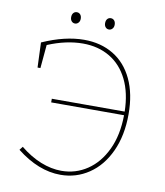

<svg xmlns="http://www.w3.org/2000/svg" viewBox="-91 -905 845 986"><g transform="rotate(10 331.5 -412.5)"><path d="M582 -361Q582 -250 543.5 -166.5Q505 -83 438.5 -38.5Q372 6 291 6Q176 6 62 -84L76 -102Q129 -59 184 -37Q239 -15 292 -15Q366 -15 426.5 -55.5Q487 -96 523 -172Q559 -248 560 -352H180V-371H560Q558 -468 524 -537Q490 -606 429.5 -642Q369 -678 289 -678Q202 -678 106 -638L95 -516H80L75 -646Q192 -698 292 -698Q379 -698 444.5 -658.5Q510 -619 546 -543Q582 -467 582 -361ZM205 -801Q205 -815 212 -823Q219 -831 230 -831Q241 -831 248 -823Q255 -815 255 -801Q255 -788 247.5 -780Q240 -772 230 -772Q219 -772 212 -780Q205 -788 205 -801ZM382 -801Q382 -815 389 -823Q396 -831 407 -831Q418 -831 425 -823Q432 -815 432 -801Q432 -788 424.5 -780Q417 -772 407 -772Q396 -772 389 -780Q382 -788 382 -801Z"/></g></svg>

Font: Bitter Pro Thin
Style: Regular
Weight: 250
Designer: Sol Matas, and Bitter project Authors
Foundry: Sol Matas
Version: Version 1.010